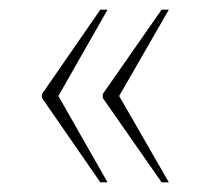

<svg xmlns="http://www.w3.org/2000/svg" viewBox="-20 -469 431 398"><path d="M315 -91 193 -266V-274L315 -449H330L227 -270L330 -91ZM188 -91 67 -266V-274L188 -449H203L101 -270L203 -91Z"/></svg>

Font: Noto Serif Display Condensed Thin
Style: Regular
Weight: 100
Width: 3
Designer: Monotype Design Team
Foundry: Monotype Imaging Inc.
Version: Version 2.009